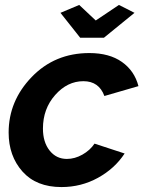

<svg xmlns="http://www.w3.org/2000/svg" viewBox="-20 -748 582 778"><path d="M225 -696 301 -728 368 -665 462 -728 525 -696 401 -595H305ZM15 -211Q15 -339 108.5 -436Q202 -533 342 -533Q423 -533 474 -497Q525 -461 541 -399L403 -359Q381 -419 318 -419Q253 -419 203.5 -363Q154 -307 154 -227Q154 -172 181 -138Q208 -104 251 -104Q283 -104 314 -121.5Q345 -139 363 -166L485 -126Q445 -65 377 -27.5Q309 10 229 10Q127 10 71 -53Q15 -116 15 -211Z"/></svg>

Font: Raleway-v4020
Style: Bold Italic
Weight: 700
Italic angle: -12°
Designer: Matt McInerney, Pablo Impallari, Rodrigo Fuenzalida
Foundry: Matt McInerney, Pablo Impallari, Rodrigo Fuenzalida
Version: Version 4.020;PS 004.020;hotconv 1.0.88;makeotf.lib2.5.64775